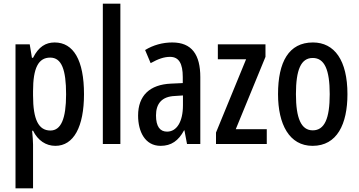

<svg xmlns="http://www.w3.org/2000/svg" viewBox="-20 -780 1942 1040"><path d="M276 -550C228 -550 189 -527 159 -467H153L141 -540H64V240H159V3C159 -15 157 -39 154 -72H159C185 -19 229 10 280 10C379 10 435 -93 435 -270C435 -454 378 -550 276 -550ZM252 -468C314 -468 338 -402 338 -269C338 -136 310 -73 253 -73C189 -73 159 -132 159 -263V-286C159 -412 188 -468 252 -468Z M632 0V-760H537V0Z M913 -550C861 -550 810 -536 766 -509L796 -438C837 -461 869 -472 901 -472C949 -472 970 -436 970 -363V-330L906 -327C792 -322 728 -263 728 -154C728 -68 765 10 850 10C908 10 947 -18 977 -74H979L993 0H1065V-362C1065 -484 1019 -550 913 -550ZM926 -260 971 -263V-210C971 -120 937 -67 885 -67C847 -67 825 -94 825 -155C825 -220 858 -257 926 -260Z M1425 0V-80H1257L1418 -472V-540H1160V-459H1313L1150 -62V0Z M1862 -270C1862 -453 1792 -550 1675 -550C1544 -550 1486 -444 1486 -270C1486 -107 1547 10 1673 10C1806 10 1862 -108 1862 -270ZM1583 -270C1583 -402 1610 -466 1674 -466C1738 -466 1766 -402 1766 -270C1766 -138 1738 -74 1674 -74C1611 -74 1583 -140 1583 -270Z"/></svg>

Font: Noto Sans Malayalam ExtraCondensed Medium
Style: Regular
Weight: 500
Width: 2
Designer: Jelle Bosma - Monotype Design Team
Foundry: Monotype Imaging Inc.
Version: Version 2.104